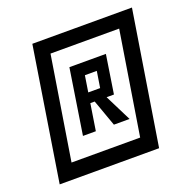

<svg xmlns="http://www.w3.org/2000/svg" viewBox="-118 -697 885 888"><g transform="rotate(-20 324.5 -253.0)"><path d="M114.3 -2H452.1L533.2 -508.8H195.3ZM28.3 74.2 131.8 -580.1H622.1L517.6 74.2ZM435.5 -99.6H358.4L311.5 -230.5H290L269.5 -99.6H206.1L255.9 -419.9H435.5L406.2 -230.5H370.1ZM356.4 -280.3 369.1 -360.4H310.5L297.9 -280.3Z"/></g></svg>

Font: Geo
Style: Oblique
Weight: 500
Italic angle: -11°
Version: Version 001.2